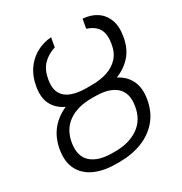

<svg xmlns="http://www.w3.org/2000/svg" viewBox="-178 -893 984 1036"><g transform="rotate(-30 314.5 -375.0)"><path d="M318.8 -421.4H340.8Q418 -421.4 472.9 -397.5Q527.8 -373.5 553.2 -326.4Q578.6 -279.3 566.9 -209.5Q554.7 -136.7 513.2 -87.9Q471.7 -39.1 408.7 -14.6Q345.7 9.8 268.1 9.8H249.5Q173.3 9.8 117.9 -14.6Q62.5 -39.1 36.6 -87.9Q10.7 -136.7 22.5 -209Q34.7 -280.3 75.4 -327.6Q116.2 -375 179 -398.4Q241.7 -421.9 318.8 -421.4ZM331.5 -363.3H310.1Q222.2 -363.8 166 -324.5Q109.9 -285.2 97.2 -208Q85 -129.9 128.4 -90.6Q171.9 -51.3 259.3 -51.3H278.3Q364.3 -51.3 421.6 -91.1Q479 -130.9 491.7 -209.5Q504.4 -286.1 461.9 -324.7Q419.4 -363.3 331.5 -363.3ZM347.2 -424.8Q399.9 -424.8 442.6 -438.7Q485.4 -452.6 513.7 -483.6Q542 -514.6 549.8 -565.4Q559.1 -622.6 539.6 -655Q520 -687.5 472.2 -702.6L482.4 -759.8Q532.2 -756.3 567.9 -732.7Q603.5 -709 619.4 -666.5Q635.3 -624 624.5 -564.9Q613.3 -495.6 572.5 -451.9Q531.7 -408.2 470.9 -387.9Q410.2 -367.7 337.4 -367.2H304.7Q232.4 -367.7 178.2 -388.2Q124 -408.7 97.7 -452.6Q71.3 -496.6 82.5 -565.4Q92.3 -625 121.1 -666.3Q149.9 -707.5 192.1 -731Q234.4 -754.4 285.2 -758.3L274.9 -700.7Q227.1 -685.5 197 -653.8Q167 -622.1 157.7 -565.9Q149.4 -513.7 167.5 -482.7Q185.5 -451.7 224.1 -438.2Q262.7 -424.8 314.5 -424.8Z"/></g></svg>

Font: Inter 17pt Light
Style: Italic
Weight: 300
Italic angle: -9.3988°
Version: Version 4.001;git-66647c0bb